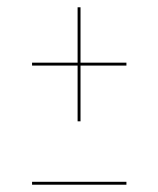

<svg xmlns="http://www.w3.org/2000/svg" viewBox="-20 -507 435 527"><path d="M68 -8H327V0H68ZM201 -335H327V-327H201V-174H193V-327H68V-335H193V-487H201Z"/></svg>

Font: Fira Sans Compressed Eight
Style: Regular
Weight: 100
Width: 1
Designer: bBox Type GmbH & Carrois Corporate GbR & Edenspiekermann AG
Foundry: bBox Type GmbH & Carrois Corporate GbR & Edenspiekermann AG
Version: Version 4.301